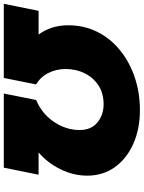

<svg xmlns="http://www.w3.org/2000/svg" viewBox="107 -847 756 1010"><g transform="rotate(-90 485.0 -342.0)"><path d="M970 -700 933 -517H808Q831 -487 844 -447.5Q857 -408 857 -362Q857 -277 822 -207.5Q787 -138 725 -88Q663 -38 582.5 -11Q502 16 411 16Q312 16 234 -18.5Q156 -53 111 -115.5Q66 -178 66 -261Q66 -333 99.5 -401.5Q133 -470 188 -517H71L108 -700H498L464 -530Q391 -499 348.5 -435.5Q306 -372 306 -301Q306 -240 346 -207.5Q386 -175 441 -175Q499 -175 540.5 -202Q582 -229 604.5 -274.5Q627 -320 627 -375Q627 -424 606 -465.5Q585 -507 546 -530L580 -700Z"/></g></svg>

Font: Montserrat Black
Style: Italic
Weight: 900
Italic angle: -11.3°
Designer: Julieta Ulanovsky
Foundry: Julieta Ulanovsky
Version: Version 9.000; ttfautohint (v1.8.4.7-5d5b)